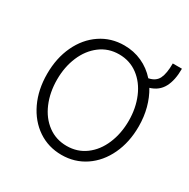

<svg xmlns="http://www.w3.org/2000/svg" viewBox="-137 -699 819 834"><g transform="rotate(30 272.0 -282.0)"><path d="M461.9 -432.6Q482.9 -397.9 494.4 -355Q505.9 -312 505.9 -263.7Q505.9 -184.6 476.3 -122.1Q446.8 -59.6 394.5 -24.4Q342.3 10.7 276.4 10.7Q210.4 10.7 158.2 -24.4Q106 -59.6 76.4 -122.1Q46.9 -184.6 46.9 -263.7Q46.9 -342.8 76.4 -405.3Q106 -467.8 158.2 -502.9Q210.4 -538.1 276.4 -538.1Q324.2 -538.1 365.2 -519.5Q406.2 -501 437 -466.3Q471.7 -473.1 484.4 -499Q497.1 -524.9 497.1 -575.2H543Q543 -517.1 523.7 -481.2Q504.4 -445.3 461.9 -432.6ZM456.1 -263.7Q456.1 -327.1 433.8 -379.6Q411.6 -432.1 370.8 -462.6Q330.1 -493.2 276.4 -493.2Q222.7 -493.2 181.9 -462.4Q141.1 -431.6 118.9 -379.4Q96.7 -327.1 96.7 -263.7Q96.7 -199.7 118.9 -147.2Q141.1 -94.7 181.9 -64.5Q222.7 -34.2 276.4 -34.2Q330.1 -34.2 370.8 -64.5Q411.6 -94.7 433.8 -147.2Q456.1 -199.7 456.1 -263.7Z"/></g></svg>

Font: Pretendard Std ExtraLight
Style: Regular
Weight: 200
Designer: Base glyphs from Inter by Rasmus Andersson; Hangeul glyphs from Noto Sans CJK(Source Han Sans) by Jang Soo-young and Kan
Foundry: Kil Hyung-jin
Version: Version 1.309